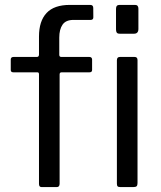

<svg xmlns="http://www.w3.org/2000/svg" viewBox="-20 -762 657 782"><path d="M344.6 -530Q349.6 -530 352.3 -527.1Q355.1 -524.2 355.1 -519.6V-477.1Q355.1 -467.5 344.7 -467.5H231.2Q222.8 -467.5 222.8 -459.1V-14Q222.8 0 211.1 0H149.5Q138.8 0 138.8 -12.8V-459.7Q138.8 -467.5 132.2 -467.5H34.2Q23.8 -467.5 23.8 -477.1V-519.6Q23.8 -524.2 26.4 -527.1Q29 -530 34.8 -530H129.9Q138.8 -530 138.8 -540V-613.3Q138.8 -676.1 169.7 -709.1Q200.6 -742 264.2 -742H347.5Q359.8 -742 359.8 -729.8L360.1 -691.4Q360.1 -686.3 357.4 -683.6Q354.7 -680.9 349.3 -680.9H279.5Q248 -680.9 234.7 -661.5Q221.4 -642.2 221.4 -608.8V-538.7Q221.4 -530 230.1 -530H344.6ZM540.1 -16.7Q540.1 -7.2 536.5 -3.6Q532.8 0 522.3 0H471.2Q462 0 459.1 -3.1Q456.1 -6.2 456.1 -14.1V-516.4Q456.1 -530 467.9 -530H528.6Q540.1 -530 540.1 -517.2ZM543.7 -644.3Q543.7 -624.7 526 -624.7H467.6Q458.4 -624.7 455.4 -629.4Q452.5 -634.1 452.5 -642V-726.2Q452.5 -742 466.4 -742H530.1Q543.7 -742 543.7 -726.8Z"/></svg>

Font: Libre Franklin Thin
Style: Regular
Weight: 100
Designer: Pablo Impallari, Rodrigo Fuenzalida, Nhung Nguyen
Foundry: Impallari Type
Version: Version 3.000